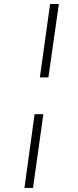

<svg xmlns="http://www.w3.org/2000/svg" viewBox="-20 -823 383 943"><path d="M269 -803.2 217.8 -442.9H175.8L226.1 -803.2ZM192.9 -262.2 142.1 100.1H100.1L149.9 -262.2Z"/></svg>

Font: Fira Sans Compressed ExtraLight
Style: Italic
Weight: 250
Width: 3
Italic angle: -8°
Designer: Carrois Corporate & Edenspiekermann AG
Foundry: Carrois Corporate GbR & Edenspiekermann AG
Version: Version 4.203;PS 004.203;hotconv 1.0.88;makeotf.lib2.5.64775